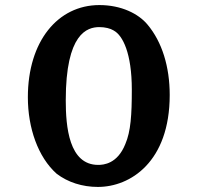

<svg xmlns="http://www.w3.org/2000/svg" viewBox="-20 -728 780 758"><path d="M428.1 -608 428.9 -607.5 429.7 -607C464.4 -588 500.4 -518.2 500.4 -374C500.4 -275.1 496.3 -209.3 474.8 -159.3C443.5 -80.9 388.6 -77 367.6 -77C252 -77 239.6 -228.2 239.6 -332C239.6 -596.5 324.3 -621 372.4 -621C394.8 -621 416.1 -615.6 428.1 -608ZM650 -353C650 -464.3 619.9 -562.5 562.3 -631C526.8 -673.8 458.9 -708 372.4 -708C208.3 -708 90 -565.1 90 -344C90 -223 129.9 -108 203.4 -42.3C247.9 -8.3 304.9 10 366.4 10C494.4 10 650 -88.7 650 -353Z"/></svg>

Font: Linux Libertine Mono O 
Style: Mono Bold
Weight: 400
Designer: Philipp H. Poll
Foundry: Philipp H. Poll
Version: Version 5.1.7